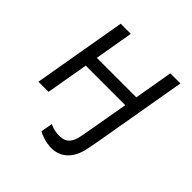

<svg xmlns="http://www.w3.org/2000/svg" viewBox="-191 -664 1007 1007"><g transform="rotate(45 312.5 -160.5)"><path d="M504 -520 467 -305H174L211 -520H136L46 0H121L162 -235H455L414 0L407 38C394 110 363 127 309 123C286 121 267 115 253 107L241 172C264 187 300 196 325 198C400 205 459 160 477 63L489 0L579 -520Z"/></g></svg>

Font: Fixel Display 20240404
Style: Italic
Weight: 400
Italic angle: -10°
Designer: AlfaBravo + MacPaw
Foundry: Kyrylo Tkachov, Marchela Mozhyna, Serhii Makarenko, Maria Weinstein, Zakhar Kryvoshyya
Version: Version 1.211;Glyphs 3.2 (3225)